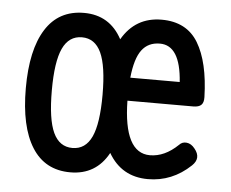

<svg xmlns="http://www.w3.org/2000/svg" viewBox="-41 -509 682 567"><g transform="rotate(5 300.0 -225.5)"><path d="M299.3 -393.6Q262.7 -461.9 186.5 -461.9Q111.3 -461.9 72.8 -400.6Q34.2 -339.4 34.2 -225.6Q34.2 -111.8 72.8 -50.5Q111.3 10.7 186.5 10.7Q262.7 10.7 299.3 -56.6Q338.4 10.7 416.5 10.7Q488.3 10.7 543 -41Q567.9 -64.5 545.9 -91.3Q535.2 -105 521.7 -106.4Q508.3 -107.9 499.5 -98.1Q460 -60.1 416.5 -60.1Q338.9 -60.1 336.4 -214.8H531.2Q547.9 -214.8 555.2 -221.9Q562.5 -229 562 -245.1Q559.1 -348.6 524.9 -405.3Q490.7 -461.9 416.5 -461.9Q338.9 -461.9 299.3 -393.6ZM243.4 -350.3Q261.7 -311 261.7 -225.6Q261.7 -140.1 243.4 -100.8Q225.1 -61.5 186.5 -61.5Q147.9 -61.5 129.6 -100.8Q111.3 -140.1 111.3 -225.6Q111.3 -311 129.6 -350.3Q147.9 -389.6 186.5 -389.6Q225.1 -389.6 243.4 -350.3ZM485.4 -283.2H338.9Q344.7 -340.3 363.8 -365.7Q382.8 -391.1 417.5 -391.1Q478 -391.1 485.4 -283.2Z"/></g></svg>

Font: Courier Prime Code
Style: Regular
Weight: 400
Designer: Alan Dague-Greene
Foundry: Quote-Unquote Apps
Version: Version 3.18